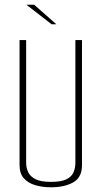

<svg xmlns="http://www.w3.org/2000/svg" viewBox="-20 -790 431 815"><path d="M196 5Q160 5 129.5 -4Q99 -13 81 -33.5Q63 -54 63 -89V-620H91V-99Q91 -78 99.5 -59.5Q108 -41 130.5 -29.5Q153 -18 196 -18Q241 -18 263 -29.5Q285 -41 292.5 -59.5Q300 -78 300 -99V-620H328V-89Q328 -37 291 -16Q254 5 196 5ZM199 -687 92 -770H125L219 -687Z"/></svg>

Font: Smooch Sans ExtraLight
Style: Regular
Weight: 200
Designer: Robert E. Leuschke
Foundry: Robert E. Leuschke
Version: Version 1.010; ttfautohint (v1.8.3)